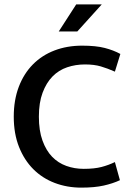

<svg xmlns="http://www.w3.org/2000/svg" viewBox="-20 -849 603 879"><path d="M363 -76Q412 -76 444.5 -84.5Q477 -93 506 -107L529 -24Q497 -9 455 0.5Q413 10 352 10Q287 10 230.5 -11.5Q174 -33 132.5 -74.5Q91 -116 67 -176.5Q43 -237 43 -315Q43 -391 66 -451.5Q89 -512 130.5 -554Q172 -596 229.5 -618Q287 -640 356 -640Q419 -640 459.5 -629.5Q500 -619 531 -602L506 -521Q472 -536 441.5 -545Q411 -554 369 -554Q326 -554 287.5 -541Q249 -528 220.5 -499Q192 -470 175 -424.5Q158 -379 158 -315Q158 -251 174.5 -205.5Q191 -160 218.5 -131.5Q246 -103 283.5 -89.5Q321 -76 363 -76ZM334 -705H249L329 -829H446Z"/></svg>

Font: Ek Mukta Medium
Style: Regular
Weight: 500
Designer: Girish Dalvi and Yashodeep Gholap
Foundry: Ek Type
Version: Version 2.538;PS 1.002;hotconv 16.6.51;makeotf.lib2.5.65220;